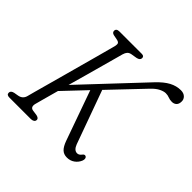

<svg xmlns="http://www.w3.org/2000/svg" viewBox="-177 -890 1079 1079"><g transform="rotate(45 362.5 -350.5)"><path d="M152.5 -76Q146 -46.5 170 -42.5L202 -38Q223 -33 222.5 -20.5Q222.5 -10 214.2 -5Q206 0 195 0H24Q2.5 0 2.5 -17Q2.5 -33 25 -38L51 -42.5Q82.5 -48 90.5 -78Q93 -88.5 102 -121.2Q111 -154 124 -201Q137 -248 151.8 -302Q166.5 -356 181.2 -409.8Q196 -463.5 208.5 -509.5Q221 -555.5 229.2 -586.2Q237.5 -617 239.5 -624.5Q243 -640.5 239.5 -647.2Q236 -654 223.5 -657L191 -663.5Q175 -668 175 -681.5Q175 -700 200 -700H377Q395.5 -700 395.5 -684.5Q395.5 -668 372.5 -663L336.5 -657Q322 -654 314.5 -645.5Q307 -637 302.5 -621.5Q300.5 -614 291.5 -581.2Q282.5 -548.5 269.2 -500.2Q256 -452 240.5 -396Q225 -340 209.5 -285.5L539 -636Q576.5 -676 609.5 -693.5Q642.5 -711 677 -711Q699.5 -711 712.5 -698.8Q725.5 -686.5 725 -669Q725 -648.5 714.2 -638.5Q703.5 -628.5 687 -628.5Q670 -628.5 657.5 -633.8Q645 -639 629 -639Q614 -639 593 -629Q572 -619 548.5 -594.5L363 -399.5L478 -81.5Q491 -47.5 515 -47.5Q529 -47.5 540 -62Q549.5 -75.5 560.5 -70Q566 -67.5 568 -59.2Q570 -51 565.5 -40Q556 -17.5 536.5 -3.8Q517 10 491 10Q466 10 450.2 -5Q434.5 -20 422.5 -53L316.5 -351L191.5 -219Q176.5 -165 165.8 -125.5Q155 -86 152.5 -76Z"/></g></svg>

Font: Fraunces 144pt SuperSoft Light
Style: Italic
Weight: 300
Italic angle: -16°
Version: Version 1.000;[b76b70a41]